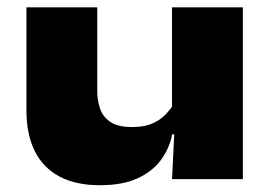

<svg xmlns="http://www.w3.org/2000/svg" viewBox="-20 -502 760 538"><path d="M252.5 -481.5V-247.5Q252.5 -222 260 -198.8Q267.5 -175.5 288.5 -160.8Q309.5 -146 350.5 -146Q382.5 -146 404.5 -155Q426.5 -164 441.5 -178.8Q456.5 -193.5 467 -211L487.5 -125.5H462.5Q454.5 -85.5 430.5 -53.2Q406.5 -21 364.8 -2Q323 17 260 17Q192.5 17 146.5 -7.5Q100.5 -32 77.2 -79Q54 -126 54 -194V-481.5ZM660.5 -481.5V0H462L470 -159.5L462 -177V-481.5Z"/></svg>

Font: Anek Latin Expanded ExtraBold
Style: Regular
Weight: 800
Width: 7
Designer: Yesha Goshar
Foundry: Ek Type
Version: Version 1.003